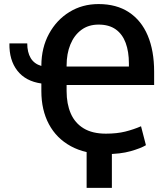

<svg xmlns="http://www.w3.org/2000/svg" viewBox="-20 -740 801 936"><path d="M496.1 11.2Q396 11.2 325.7 -27.1Q255.4 -65.4 218.5 -134.5Q181.6 -203.6 181.6 -295.9V-333Q105 -343.8 64.7 -395.3Q24.4 -446.8 25.9 -528.3H112.8Q112.8 -485.4 129.6 -457Q146.5 -428.7 181.6 -418.5V-420.9Q182.1 -507.8 219 -575.4Q255.9 -643.1 318.6 -681.6Q381.3 -720.2 460.4 -720.2Q547.9 -720.2 608.4 -680.4Q668.9 -640.6 700.2 -566.7Q731.4 -492.7 731.4 -390.6V-325.7H304.7V-295.9Q304.7 -233.4 325 -186.8Q345.2 -140.1 387.7 -114.3Q430.2 -88.4 496.1 -88.4Q549.8 -88.4 590.8 -98.6Q631.8 -108.9 667.5 -124.5L691.4 -32.2Q666.5 -17.1 616.5 -2.9Q566.4 11.2 496.1 11.2ZM304.7 -415.5H608.4V-431.2Q608.4 -487.8 592.8 -530.5Q577.1 -573.2 544.4 -596.7Q511.7 -620.1 460.4 -620.1Q411.1 -620.1 376.2 -594Q341.3 -567.9 323 -522.9Q304.7 -478 304.7 -420.9ZM402.3 175.8V-67.9H525.4V175.8Z"/></svg>

Font: Roboto Slab LO Medium
Style: Regular
Weight: 500
Designer: Google
Version: Version 2.000